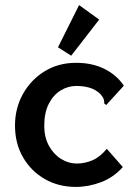

<svg xmlns="http://www.w3.org/2000/svg" viewBox="-20 -723 540 755"><path d="M278 12Q210 12 156 -19Q102 -50 70.5 -104.5Q39 -159 39 -229Q39 -298 70.5 -354Q102 -410 156 -443Q210 -476 279 -476Q343 -476 391 -452Q439 -428 467 -386L404 -317L398 -310L390 -316Q390 -325 388 -332.5Q386 -340 375 -353Q356 -371 332.5 -378Q309 -385 280 -385Q247 -385 218 -367Q189 -349 171.5 -314Q154 -279 154 -229Q154 -184 172 -150.5Q190 -117 219.5 -98.5Q249 -80 283 -80Q314 -80 344 -93Q374 -106 400 -138L463 -66Q426 -25 377 -6.5Q328 12 278 12ZM260 -504 208 -537 291 -703 370 -646Z"/></svg>

Font: Ligconsolata
Style: Bold
Weight: 700
Monospace: yes
Designer: Raph Levien, Cyreal, Brenton Simpson
Foundry: Raph Levien, Cyreal, Google
Version: Version 3.001; ttfautohint (v1.8.2.53-6de2)